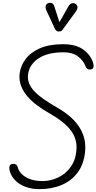

<svg xmlns="http://www.w3.org/2000/svg" viewBox="-20 -1314 675 1344"><path d="M254 10Q202 10 158.5 -6.2Q115 -22.5 86.2 -51.5Q57.5 -80.5 48 -118.5Q45 -130.5 45 -140Q45 -149.5 49.2 -156.2Q53.5 -163 62 -165.5Q77 -169.5 88.8 -164.2Q100.5 -159 104.5 -142Q111 -116.5 133 -94.8Q155 -73 191.5 -59.8Q228 -46.5 278.5 -46.5Q334 -46.5 385.8 -70.8Q437.5 -95 473 -143Q508.5 -191 515 -261Q522 -340.5 475.5 -401.5Q429 -462.5 325 -521.5Q279.5 -547 240 -576.5Q200.5 -606 171.5 -639.8Q142.5 -673.5 127.8 -712.2Q113 -751 117 -796Q123.5 -852 158.5 -899.5Q193.5 -947 259 -975.8Q324.5 -1004.5 421.5 -1004.5Q510.5 -1004.5 561.5 -968Q612.5 -931.5 630.5 -878Q637 -859 634.5 -846Q632 -833 620 -829Q606 -825 595.5 -829.8Q585 -834.5 579.5 -848Q563.5 -891.5 525 -919.8Q486.5 -948 425.5 -948Q312.5 -948 248.5 -904.5Q184.5 -861 176 -791.5Q172.5 -757 185.2 -727.2Q198 -697.5 225 -670.2Q252 -643 290.5 -616.8Q329 -590.5 376.5 -563Q422.5 -537 461.2 -505.5Q500 -474 527.5 -435.8Q555 -397.5 568 -351.5Q581 -305.5 575.5 -250.5Q567 -165.5 524.2 -107.2Q481.5 -49 412.2 -19.5Q343 10 254 10ZM388 -1093.5Q383.5 -1093.5 376.2 -1098.2Q369 -1103 365 -1111L305.5 -1239.5Q295 -1262.5 300.8 -1275.5Q306.5 -1288.5 318 -1292Q333 -1297 344.5 -1291Q356 -1285 360 -1270.5L396 -1158.5L459 -1269.5Q472 -1291 487 -1291.8Q502 -1292.5 511.5 -1285Q523 -1274.5 522.5 -1261.8Q522 -1249 513.5 -1237L420.5 -1109Q412 -1096.5 403.8 -1095Q395.5 -1093.5 388 -1093.5Z"/></svg>

Font: Edu SA Hand
Style: Regular
Weight: 400
Designer: Tina and Corey Anderson, Eben Sorkin, Mirko Velimirovic
Foundry: Google for Education
Version: Version 2.000